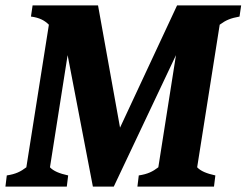

<svg xmlns="http://www.w3.org/2000/svg" viewBox="-25 -687 908 707"><path d="M-5 0H221L226 -41C194 -48 172 -57 159 -71L224 -484L317 0H394L623 -484L558 -71C537 -55 519 -46 486 -41L481 0H763L768 -41C736 -48 714 -57 701 -71L784 -596C807 -613 824 -620 857 -626L863 -667H627L417 -217L336 -667H95L89 -626C120 -622 139 -612 155 -596L72 -71C51 -55 33 -46 0 -41Z"/></svg>

Font: Caladea
Style: Bold Italic
Weight: 700
Italic angle: -9°
Designer: Carolina Giovagnoli and Andres Torresi
Foundry: Carolina Giovagnoli & Andres Torresi
Version: Version 1.001;hotconv 1.0.109;makeotfexe 2.5.65596